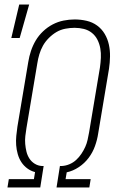

<svg xmlns="http://www.w3.org/2000/svg" viewBox="-20 -829 540 849"><path d="M30 -661 65 -809H109L67 -661ZM13 0 19 -37H130L135 -68Q116 -73 100.5 -84.5Q85 -96 74.5 -112Q64 -128 58.5 -147.5Q53 -167 51.5 -187Q50 -207 52 -228Q54 -249 57 -269L105 -555Q109 -580 117 -604Q125 -628 138 -650Q151 -672 170.5 -690.5Q190 -709 213 -721Q236 -733 261 -738Q286 -743 310 -743Q337 -743 363 -737Q389 -731 409.5 -716Q430 -701 443 -679Q456 -657 461.5 -631.5Q467 -606 466.5 -579Q466 -552 462 -525L414 -238Q410 -211 400 -183Q390 -155 372 -131Q354 -107 328.5 -90Q303 -73 275 -67L270 -37H381L375 0H230L245 -95H254Q271 -96 287.5 -103Q304 -110 317 -122Q330 -134 340 -149Q350 -164 357 -179.5Q364 -195 367.5 -211.5Q371 -228 374 -244L422 -531Q425 -552 426 -573.5Q427 -595 423.5 -615Q420 -635 411 -653Q402 -671 386.5 -683.5Q371 -696 351 -701Q331 -706 310 -706Q290 -706 269 -702Q248 -698 230 -687.5Q212 -677 196 -661Q180 -645 170 -627Q160 -609 154 -589Q148 -569 145 -549L97 -263Q94 -245 92 -227.5Q90 -210 91.5 -192.5Q93 -175 97 -158.5Q101 -142 110 -128Q119 -114 133.5 -105Q148 -96 165 -95H173L158 0Z"/></svg>

Font: Iosevka SS18 Extralight
Style: Italic
Weight: 200
Italic angle: -9°
Monospace: yes
Designer: Belleve Invis
Foundry: Belleve Invis
Version: Version 25.1.1; ttfautohint (v1.8.4)